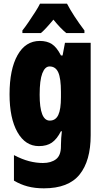

<svg xmlns="http://www.w3.org/2000/svg" viewBox="-20 -786 564 1046"><path d="M197 -563Q236 -563 262.5 -546Q289 -529 312 -484H321L334 -553H474V-49Q474 90 413.5 165Q353 240 219 240Q170 240 130.5 229.5Q91 219 56 198V59Q100 82 138.5 92Q177 102 214 102Q258 102 285 81.5Q312 61 312 11V5Q312 -12 313.5 -34Q315 -56 317 -71H312Q290 -28 262.5 -9Q235 10 192 10Q118 10 75 -66Q32 -142 32 -272Q32 -408 75.5 -485.5Q119 -563 197 -563ZM250 -424Q225 -424 210.5 -386.5Q196 -349 196 -270Q196 -129 251 -129Q283 -129 297.5 -159.5Q312 -190 312 -256V-285Q312 -359 297.5 -391.5Q283 -424 250 -424ZM345 -766Q379 -701 440 -620V-606H341Q311 -630 271 -679Q227 -626 203 -606H102V-620Q116 -637 135 -665Q154 -693 172 -721Q190 -749 198 -766Z"/></svg>

Font: Noto Sans ExtraCondensed Black
Style: Regular
Weight: 900
Width: 2
Designer: Monotype Design Team
Foundry: Monotype Imaging Inc.
Version: Version 2.013; ttfautohint (v1.8.4.7-5d5b)